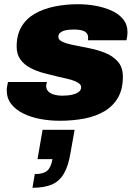

<svg xmlns="http://www.w3.org/2000/svg" viewBox="-20 -561 651 911"><path d="M263 12Q218 12 173.5 4Q129 -4 92.5 -21.5Q56 -39 34 -66.5Q12 -94 12 -133Q12 -141 14 -153Q16 -165 18 -172H203Q201 -167 200 -162Q199 -157 199 -153Q199 -138 209 -127.5Q219 -117 236.5 -112Q254 -107 275 -107Q288 -107 303.5 -108.5Q319 -110 333 -114.5Q347 -119 356 -127Q365 -135 365 -147Q365 -157 356.5 -164Q348 -171 333 -177Q318 -183 298 -187.5Q278 -192 256 -197Q223 -205 188.5 -214Q154 -223 124.5 -238.5Q95 -254 77 -278.5Q59 -303 59 -340Q59 -395 81.5 -433.5Q104 -472 144.5 -495.5Q185 -519 238 -530Q291 -541 351 -541Q393 -541 434 -533.5Q475 -526 509.5 -510.5Q544 -495 564.5 -469.5Q585 -444 585 -408Q585 -399 583.5 -388.5Q582 -378 580 -370H397Q398 -375 398 -378Q398 -381 398 -383Q398 -397 389.5 -405.5Q381 -414 366 -417.5Q351 -421 331 -421Q321 -421 308.5 -420Q296 -419 284 -415.5Q272 -412 264.5 -405Q257 -398 257 -386Q257 -376 266 -369Q275 -362 290.5 -357Q306 -352 325 -348Q359 -341 400 -333Q441 -325 478 -310.5Q515 -296 539 -269Q563 -242 563 -197Q563 -138 540 -98Q517 -58 476 -33.5Q435 -9 380.5 1.5Q326 12 263 12ZM134 330 145 265Q185 265 203.5 249.5Q222 234 229 194H158L182 55H334L314 167Q304 227 283 263Q262 299 226 314.5Q190 330 134 330Z"/></svg>

Font: Archivo SemiBold Black
Style: Italic
Weight: 900
Italic angle: -10°
Version: Version 2.001